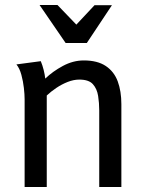

<svg xmlns="http://www.w3.org/2000/svg" viewBox="-20 -752 587 772"><path d="M144 -506Q151 -489 155.5 -471Q160 -453 162 -436Q192 -465 233 -487Q274 -509 317 -509Q372 -509 405.5 -486.5Q439 -464 453.5 -424.5Q468 -385 468 -333V0H379V-308Q379 -338 374.5 -366.5Q370 -395 353.5 -413.5Q337 -432 299 -432Q276 -432 252 -422.5Q228 -413 206.5 -398.5Q185 -384 168 -368V0H79V-353Q79 -372 76 -398.5Q73 -425 66 -451Q59 -477 46 -493ZM287 -653 360 -731H430L329 -579H244L139 -732H211Z"/></svg>

Font: Rosario Medium
Style: Regular
Weight: 500
Version: Version 1.201